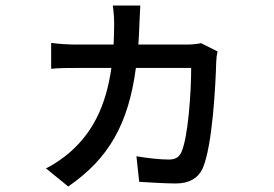

<svg xmlns="http://www.w3.org/2000/svg" viewBox="-20 -613 996 698"><path d="M147 -1 228 65C375 -36 447 -162 474 -366H675C675 -277 664 -113 639 -59C630 -41 618 -33 593 -33C564 -33 515 -38 476 -45L486 48C523 50 578 54 619 54C669 54 700 34 716 1C753 -81 764 -311 766 -387C766 -397 768 -414 771 -426L711 -456C696 -453 679 -451 659 -451H483C485 -476 486 -502 487 -530C488 -548 489 -576 490 -593H390C393 -576 395 -545 395 -527C395 -500 394 -475 393 -451H260C230 -451 196 -453 166 -457V-363C197 -366 231 -366 260 -366H385C365 -227 317 -133 236 -61C215 -42 177 -15 147 -1Z"/></svg>

Font: Kinto Sans Med
Style: Regular
Weight: 500
Designer: Authors: Ryoko NISHIZUKA  (kana & ideographs); Paul D. Hunt (Latin, Greek & Cyrillic); Wenlong ZHANG  (bopomofo); Sandol
Foundry: Adobe Systems Incorporated, ookami Inc.
Version: Version 0.001